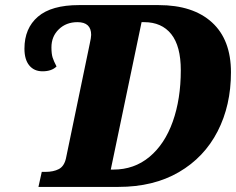

<svg xmlns="http://www.w3.org/2000/svg" viewBox="-20 -734 927 754"><path d="M144 -59H158Q190 -59 211 -70Q232 -81 239 -112L332 -560Q338 -587 338 -597Q338 -647 284 -647Q240 -647 211 -619Q182 -591 182 -548Q182 -523 186.5 -508.5Q191 -494 202 -473Q183 -454 147 -454Q114 -454 95 -477Q76 -500 76 -543Q76 -623 129 -668.5Q182 -714 290 -714H603Q738 -714 812.5 -646Q887 -578 887 -450Q887 -320 834.5 -218Q782 -116 682.5 -58Q583 0 445 0H131ZM425 -68Q507 -68 567 -118Q627 -168 658.5 -256.5Q690 -345 690 -458Q690 -553 652.5 -600Q615 -647 546 -647H536L415 -68Z"/></svg>

Font: Noto Serif NarrowBlack
Style: Italic
Weight: 900
Width: 4
Italic angle: -12°
Designer: Monotype Design Team
Foundry: Monotype Imaging Inc.
Version: Version 1.001